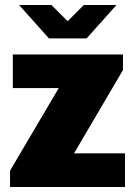

<svg xmlns="http://www.w3.org/2000/svg" viewBox="-20 -745 539 765"><path d="M20 0V-65L214 -394H31V-528H470V-466L275 -134H478V0ZM56 -725H185L275 -635H224L314 -725H444L325 -592H175Z"/></svg>

Font: Archivo SemiCondensed Black
Style: Regular
Weight: 900
Width: 4
Designer: Hector Gatti
Foundry: Omnibus-Type
Version: Version 2.001